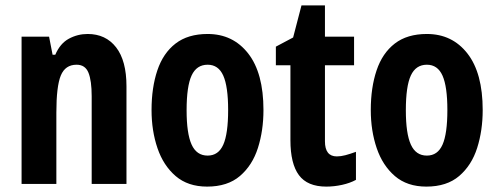

<svg xmlns="http://www.w3.org/2000/svg" viewBox="-20 -682 1844 712"><path d="M305 -556Q372 -556 410.5 -506.5Q449 -457 449 -362V0H320V-325Q320 -383 308 -412.5Q296 -442 264 -442Q222 -442 205.5 -402Q189 -362 189 -264V0H60V-546H162L175 -479H185Q203 -521 235.5 -538.5Q268 -556 305 -556Z M957 -274Q957 -198 936.5 -133.5Q916 -69 870 -29.5Q824 10 748 10Q677 10 631.5 -29Q586 -68 564 -132.5Q542 -197 542 -274Q542 -357 563.5 -421Q585 -485 631 -520.5Q677 -556 750 -556Q844 -556 900.5 -483.5Q957 -411 957 -274ZM672 -273Q672 -187 690.5 -146Q709 -105 750 -105Q790 -105 808 -145.5Q826 -186 826 -274Q826 -361 808 -401.5Q790 -442 750 -442Q709 -442 690.5 -402Q672 -362 672 -273Z M1229 -102Q1244 -102 1261 -106.5Q1278 -111 1300 -119V-15Q1278 -3 1248.5 3.5Q1219 10 1190 10Q1120 10 1088.5 -32.5Q1057 -75 1057 -162V-440H1003V-509L1067 -543L1098 -662H1185V-546H1293V-440H1185V-158Q1185 -102 1229 -102Z M1770 -274Q1770 -198 1749.5 -133.5Q1729 -69 1683 -29.5Q1637 10 1561 10Q1490 10 1444.5 -29Q1399 -68 1377 -132.5Q1355 -197 1355 -274Q1355 -357 1376.5 -421Q1398 -485 1444 -520.5Q1490 -556 1563 -556Q1657 -556 1713.5 -483.5Q1770 -411 1770 -274ZM1485 -273Q1485 -187 1503.5 -146Q1522 -105 1563 -105Q1603 -105 1621 -145.5Q1639 -186 1639 -274Q1639 -361 1621 -401.5Q1603 -442 1563 -442Q1522 -442 1503.5 -402Q1485 -362 1485 -273Z"/></svg>

Font: Noto Sans Gujarati UI ExtraCondensed
Style: Bold
Weight: 700
Width: 2
Designer: Jelle Bosma - Monotype Design Team, Universal Thirst
Foundry: Monotype Imaging Inc.
Version: Version 2.106; ttfautohint (v1.8.4.7-5d5b)